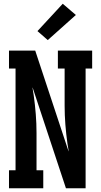

<svg xmlns="http://www.w3.org/2000/svg" viewBox="-20 -1005 540 1025"><path d="M28 0V-96H63V-639H28V-735H168L347 -194Q346 -196 346 -198Q346 -200 346 -202L340 -239Q333 -289 329 -339.5Q325 -390 325 -441V-639H289V-735H472V-639H437V0H332L153 -541Q154 -539 154 -537Q154 -535 154 -533L160 -496Q167 -446 171 -395.5Q175 -345 175 -294V-96H211V0ZM235 -791 180 -839 315 -985 385 -925Z"/></svg>

Font: Iosevka Slab
Style: Bold
Weight: 700
Monospace: yes
Designer: Belleve Invis
Foundry: Belleve Invis
Version: Version 11.1.1; ttfautohint (v1.8.3)